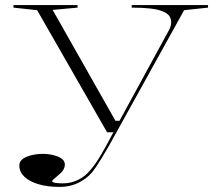

<svg xmlns="http://www.w3.org/2000/svg" viewBox="-20 -520 874 755"><path d="M215 215Q167 215 131.5 204.5Q96 194 76 175Q56 156 56 131Q56 119 63.5 110.5Q71 102 84.5 96.5Q98 91 114.5 88Q131 85 148 85Q170 85 190 90Q210 95 222.5 104Q235 113 235 127Q235 138 228.5 148.5Q222 159 207 171Q196 180 190.5 185Q185 190 185 192Q185 201 229 201Q258 201 286.5 187.5Q315 174 336 148Q356 125 378 87.5Q400 50 426 0H401L126 -480L33 -490V-500H285V-490L187 -481L434 -45H450L648 -408Q650 -413 651.5 -419.5Q653 -426 653 -433Q653 -447 645.5 -457.5Q638 -468 619.5 -475.5Q601 -483 571.5 -486.5Q542 -490 498 -490V-500H798V-490L704 -480L438 0Q405 61 380 101.5Q355 142 342 158Q318 185 286 200Q254 215 215 215Z"/></svg>

Font: Kalnia SemiExpanded ExtraLight
Style: Regular
Weight: 250
Width: 6
Designer: Frida Medrano
Foundry: Frida Medrano
Version: Version 1.105